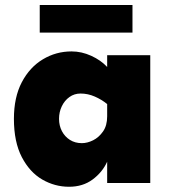

<svg xmlns="http://www.w3.org/2000/svg" viewBox="-20 -713 674 748"><path d="M249 14.6Q193.4 14.6 144.5 -13.7Q95.7 -42 64.9 -101.1Q34.2 -160.2 34.2 -250Q34.2 -334 64.9 -392.6Q95.7 -451.2 147 -481.9Q198.2 -512.7 258.8 -512.7Q297.9 -512.7 335.4 -495.6Q373 -478.5 397.5 -452.1V-498H565.4V0H397.5V-83Q378.9 -42 340.8 -13.7Q302.7 14.6 249 14.6ZM298.8 -155.3Q320.3 -155.3 342.8 -166.5Q365.2 -177.7 381.3 -200.7Q397.5 -223.6 397.5 -259.8V-307.6Q376 -325.2 349.1 -336.9Q322.3 -348.6 293.9 -348.6Q269.5 -348.6 250.5 -335Q231.4 -321.3 220.7 -298.8Q210 -276.4 210 -250Q210 -223.6 221.2 -202.1Q232.4 -180.7 252.4 -168Q272.5 -155.3 298.8 -155.3ZM134.8 -585.9V-693.4H496.1V-585.9Z"/></svg>

Font: Sen ExtraBold
Style: Regular
Weight: 800
Version: Version 2.000;gftools[0.9.31]